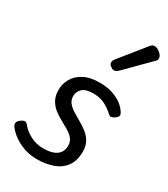

<svg xmlns="http://www.w3.org/2000/svg" viewBox="-211 -940 925 1056"><g transform="rotate(30 251.5 -412.5)"><path d="M199 19Q156 19 118.5 6Q81 -7 51.5 -28Q22 -49 5 -73Q-2 -82 -2 -93Q-2 -104 12 -116Q26 -127 37 -129Q48 -131 58 -118Q80 -90 117.5 -70Q155 -50 200 -50Q237 -50 262 -59Q287 -68 300 -86.5Q313 -105 313 -131Q313 -157 298.5 -174.5Q284 -192 261.5 -205.5Q239 -219 213 -233Q187 -247 164.5 -264.5Q142 -282 127.5 -308Q113 -334 113 -372Q113 -409 131.5 -442.5Q150 -476 189.5 -497.5Q229 -519 291 -519Q337 -519 372 -507.5Q407 -496 431 -478Q455 -460 467 -441Q476 -429 476.5 -419.5Q477 -410 462 -398Q450 -389 440 -387Q430 -385 420 -394Q395 -418 363.5 -434Q332 -450 289 -450Q241 -450 220.5 -430Q200 -410 200 -382Q200 -357 214.5 -339.5Q229 -322 251.5 -308Q274 -294 299.5 -279.5Q325 -265 347.5 -247.5Q370 -230 384.5 -205Q399 -180 399 -143Q399 -85 372.5 -49Q346 -13 300.5 3Q255 19 199 19ZM322 -616Q313 -616 300.5 -625.5Q288 -635 288 -646Q288 -653 290.5 -659Q293 -665 298 -671L421 -824Q430 -836 437 -840Q444 -844 452 -844Q462 -844 474.5 -837Q487 -830 496 -819Q505 -808 505 -796Q505 -788 501.5 -783Q498 -778 492 -773L351 -631Q336 -616 322 -616Z"/></g></svg>

Font: Playwrite SK
Style: Regular
Weight: 400
Designer: Veronika Burian, José Scaglione
Foundry: TypeTogether
Version: Version 1.002